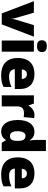

<svg xmlns="http://www.w3.org/2000/svg" viewBox="1219 -2035 826 3304"><g transform="rotate(90 1632.0 -383.0)"><path d="M211 0H400L611 -553H412L314 -225C311 -214 305 -192 305 -170H302C302 -191 295 -220 293 -226L199 -553H0Z M774 -776C718 -776 673 -759 673 -691C673 -625 718 -607 774 -607C829 -607 876 -625 876 -691C876 -759 829 -776 774 -776ZM869 -553H678V0H869Z M1251 -563C1088 -563 978 -472 978 -273C978 -76 1102 10 1269 10C1365 10 1423 -3 1476 -31V-168C1415 -139 1361 -126 1292 -126C1214 -126 1174 -167 1171 -225H1512V-310C1512 -479 1412 -563 1251 -563ZM1258 -433C1310 -433 1338 -394 1339 -345H1175C1180 -406 1213 -433 1258 -433Z M1954 -563C1891 -563 1831 -519 1801 -465H1792L1762 -553H1620V0H1811V-272C1811 -372 1882 -383 1930 -383C1965 -383 1982 -380 1995 -377L2012 -557C2001 -559 1975 -563 1954 -563Z M2241 10C2317 10 2361 -26 2388 -70H2395L2436 0H2580V-760H2388V-612C2388 -565 2392 -510 2397 -482H2393C2364 -528 2322 -563 2248 -563C2128 -563 2045 -465 2045 -276C2045 -89 2127 10 2241 10ZM2319 -141C2271 -141 2238 -181 2238 -273C2238 -366 2271 -409 2317 -409C2384 -409 2404 -361 2404 -274V-259C2402 -179 2380 -141 2319 -141Z M2961 -563C2798 -563 2688 -472 2688 -273C2688 -76 2812 10 2979 10C3075 10 3133 -3 3186 -31V-168C3125 -139 3071 -126 3002 -126C2924 -126 2884 -167 2881 -225H3222V-310C3222 -479 3122 -563 2961 -563ZM2968 -433C3020 -433 3048 -394 3049 -345H2885C2890 -406 2923 -433 2968 -433Z"/></g></svg>

Font: Noto Sans Arabic UI Bk
Style: Regular
Weight: 900
Designer: Monotype Design Team, Nadine Chahine and Nizar Qandah
Foundry: Monotype Imaging Inc.
Version: Version 2.010